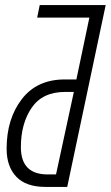

<svg xmlns="http://www.w3.org/2000/svg" viewBox="-20 -734 435 754"><path d="M244 0 395 -714H136L126 -665H331L280 -422H234Q125 -422 65.5 -344.5Q6 -267 6 -150Q6 -80 44 -40Q82 0 158 0ZM62 -156Q62 -249 104.5 -311Q147 -373 236 -373H270L200 -49H167Q62 -49 62 -156Z"/></svg>

Font: Noto Sans Display Condensed Light
Style: Italic
Weight: 300
Width: 3
Designer: Monotype Design team
Foundry: Monotype Imaging Inc.
Version: 1.000